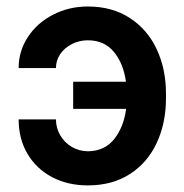

<svg xmlns="http://www.w3.org/2000/svg" viewBox="-20 -558 565 588"><path d="M151.4 -349.6H37.1Q37.1 -401.9 65.7 -445.1Q94.2 -488.3 142.8 -513.2Q191.4 -538.1 249 -538.1Q323.7 -538.1 377.9 -502.7Q432.1 -467.3 460.2 -406.7Q488.3 -346.2 488.3 -271.5V-256.8Q488.3 -182.1 460.4 -121.3Q432.6 -60.5 378.4 -25.4Q324.2 9.8 249 9.8Q187.5 9.8 139.4 -15.6Q91.3 -41 64.2 -86.9Q37.1 -132.8 37.1 -192.4H151.4Q151.4 -166.5 164.1 -144.3Q176.8 -122.1 199 -108.6Q221.2 -95.2 249 -94.7Q300.8 -95.2 330.1 -132.6Q359.4 -169.9 366.2 -224.6H204.1V-307.6H365.7Q358.4 -362.8 329.1 -398.7Q299.8 -434.6 249 -434.6Q223.1 -434.6 200.7 -423.3Q178.2 -412.1 164.8 -392.8Q151.4 -373.5 151.4 -349.6Z"/></svg>

Font: Pretendard GOV SemiBold
Style: Regular
Weight: 600
Designer: Base glyphs from Inter by Rasmus Andersson; Hangeul glyphs from Noto Sans CJK(Source Han Sans) by Jang Soo-young and Kan
Foundry: Kil Hyung-jin
Version: Version 1.309